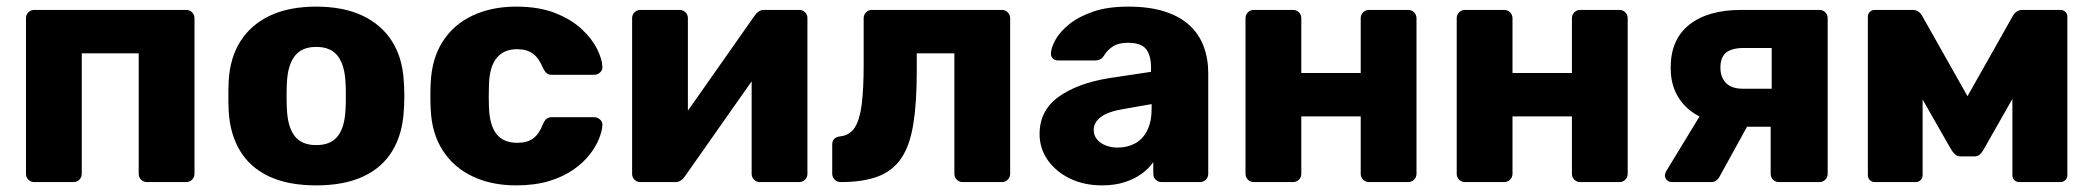

<svg xmlns="http://www.w3.org/2000/svg" viewBox="-20 -550 6328 580"><path d="M83.6 0Q73 0 65.8 -7.2Q58.5 -14.5 58.5 -25.1V-494.9Q58.5 -505.5 65.8 -512.8Q73 -520 83.6 -520H542.4Q553 -520 560.2 -512.8Q567.5 -505.5 567.5 -494.9V-25.1Q567.5 -14.5 560.2 -7.2Q553 0 542.4 0H424.1Q413.5 0 406.3 -7.2Q399 -14.5 399 -25.1V-388.9H227V-25.1Q227 -14.5 219.7 -7.2Q212.5 0 201.9 0Z M935.2 10Q850.7 10 793.2 -16.9Q735.6 -43.8 705.1 -94.5Q674.6 -145.3 670.8 -214.9Q669.8 -234.9 669.8 -260.3Q669.8 -285.8 670.8 -305.1Q674.6 -375.7 706.7 -426Q738.8 -476.2 796.3 -503.1Q853.9 -530 935.2 -530Q1016.6 -530 1074.2 -503.1Q1131.7 -476.2 1163.8 -426Q1195.9 -375.7 1199.7 -305.1Q1201.4 -285.8 1201.4 -260.3Q1201.4 -234.9 1199.7 -214.9Q1195.9 -145.3 1165.4 -94.5Q1134.9 -43.8 1077.3 -16.9Q1019.7 10 935.2 10ZM935.2 -111.7Q979.6 -111.7 1000.5 -138.9Q1021.4 -166.1 1023.8 -219.9Q1024.8 -234.9 1024.8 -260Q1024.8 -285.1 1023.8 -300.1Q1021.4 -353 1000.5 -380.6Q979.6 -408.3 935.2 -408.3Q891.5 -408.3 870.3 -380.6Q849.1 -353 846.7 -300.1Q845.7 -285.1 845.7 -260Q845.7 -234.9 846.7 -219.9Q849.1 -166.1 870.3 -138.9Q891.5 -111.7 935.2 -111.7Z M1539 10Q1465.2 10 1408.1 -16.9Q1351 -43.8 1317.7 -95.1Q1284.4 -146.5 1281.1 -219.4Q1280.1 -235 1280.1 -259.4Q1280.1 -283.8 1281.1 -300Q1284.4 -373.2 1317.4 -424.7Q1350.4 -476.2 1407.8 -503.1Q1465.2 -530 1539 -530Q1608.2 -530 1657.4 -510.5Q1706.5 -491 1737.4 -461.9Q1768.4 -432.8 1783.6 -402.3Q1798.7 -371.8 1799.7 -349.1Q1800.7 -338.5 1792.8 -331.3Q1784.9 -324 1774.6 -324H1647.5Q1636.9 -324 1631.1 -329.1Q1625.4 -334.3 1620.4 -344.4Q1608.1 -374.5 1589.8 -387.9Q1571.4 -401.4 1542.1 -401.4Q1502.2 -401.4 1480.6 -375.2Q1458.9 -349 1457.1 -295Q1455.7 -255 1457.1 -224.4Q1459.5 -169.1 1480.9 -143.9Q1502.2 -118.6 1542.1 -118.6Q1573.2 -118.6 1591 -132.1Q1608.8 -145.5 1620.4 -175.6Q1624.8 -185.7 1630.8 -190.9Q1636.9 -196 1647.5 -196H1774.6Q1784.9 -196 1792.8 -188.7Q1800.7 -181.5 1799.7 -170.9Q1798.7 -154.5 1789.8 -131.6Q1780.9 -108.6 1761.9 -83.9Q1742.9 -59.1 1712.6 -37.8Q1682.4 -16.5 1639.2 -3.2Q1596 10 1539 10Z M1913.9 0Q1904 0 1896.8 -7.2Q1889.5 -14.5 1889.5 -24.4V-494.9Q1889.5 -505.5 1896.8 -512.8Q1904 -520 1914.6 -520H2032.9Q2043.5 -520 2050.7 -512.8Q2058 -505.5 2058 -494.9V-129.6L2013.1 -151.7L2260.4 -503.8Q2265.4 -511 2272.1 -515.5Q2278.9 -520 2288.3 -520H2394.7Q2404.6 -520 2411.9 -512.9Q2419.1 -505.9 2419.1 -496V-25.1Q2419.1 -14.5 2411.9 -7.2Q2404.6 0 2394 0H2275.8Q2265.1 0 2257.9 -7.2Q2250.6 -14.5 2250.6 -25.1V-379.1L2296.6 -369.8L2048.2 -16.2Q2043.6 -9.4 2036.7 -4.7Q2029.7 0 2020.4 0Z M2519.5 0Q2508.9 0 2501.4 -7.4Q2494 -14.9 2494 -25.5V-113.4Q2494 -135 2518.4 -138.1Q2547.2 -141.2 2562.3 -165Q2577.4 -188.7 2583.2 -235.7Q2589 -282.7 2589 -353.8V-494.9Q2589 -505.5 2596.3 -512.8Q2603.5 -520 2614.1 -520H3006.4Q3017 -520 3024.2 -512.8Q3031.5 -505.5 3031.5 -494.9V-25.1Q3031.5 -14.5 3024.2 -7.2Q3017 0 3006.4 0H2888.1Q2877.5 0 2870.3 -7.2Q2863 -14.5 2863 -25.1V-388.9H2749.4V-335.5Q2749.4 -240.4 2739 -175.4Q2728.6 -110.4 2702.7 -72.1Q2676.9 -33.9 2632.2 -16.9Q2587.5 0 2519.5 0Z M3308.8 10Q3255.1 10 3212.4 -10.6Q3169.8 -31.2 3145.1 -66.3Q3120.4 -101.4 3120.4 -145.2Q3120.4 -216.4 3178.2 -257.7Q3236 -299 3331.5 -314.1L3457 -333V-346.8Q3457 -382.9 3442 -401.8Q3427 -420.8 3387.2 -420.8Q3359 -420.8 3341.7 -409.6Q3324.4 -398.5 3313.6 -379.9Q3304.9 -367.4 3289 -367.4H3176.8Q3166 -367.4 3160.1 -373.6Q3154.1 -379.8 3154.8 -389.4Q3155.4 -406.5 3168.7 -430.3Q3182 -454.1 3209.9 -476.8Q3237.9 -499.5 3281.9 -514.8Q3326 -530 3388.5 -530Q3453.1 -530 3499.1 -514.9Q3545.1 -499.9 3573.8 -473.1Q3602.5 -446.4 3616.2 -409.4Q3629.9 -372.5 3629.9 -329.4V-25.1Q3629.9 -14.5 3622.6 -7.2Q3615.4 0 3604.7 0H3489Q3478.4 0 3471.1 -7.2Q3463.9 -14.5 3463.9 -25.1V-60.3Q3450.6 -41 3428.9 -25.2Q3407.3 -9.4 3377.4 0.3Q3347.6 10 3308.8 10ZM3355.6 -104.2Q3385.4 -104.2 3408.7 -116.7Q3432 -129.2 3445.4 -155.7Q3458.9 -182.2 3458.9 -222.1V-235.5L3373.6 -220.6Q3326.6 -212.8 3305.2 -196.4Q3283.9 -180 3283.9 -157.7Q3283.9 -141 3293.8 -129.1Q3303.7 -117.1 3320.1 -110.7Q3336.5 -104.2 3355.6 -104.2Z M3767.6 0Q3757 0 3749.8 -7.2Q3742.5 -14.5 3742.5 -25.1V-494.9Q3742.5 -505.5 3749.8 -512.8Q3757 -520 3767.6 -520H3885.9Q3896.5 -520 3903.7 -512.8Q3911 -505.5 3911 -494.9V-329.4H4090.5V-494.9Q4090.5 -505.5 4097.8 -512.8Q4105 -520 4115.6 -520H4233.9Q4244.5 -520 4251.7 -512.8Q4259 -505.5 4259 -494.9V-25.1Q4259 -14.5 4251.7 -7.2Q4244.5 0 4233.9 0H4115.6Q4105 0 4097.8 -7.2Q4090.5 -14.5 4090.5 -25.1V-198.3H3911V-25.1Q3911 -14.5 3903.7 -7.2Q3896.5 0 3885.9 0Z M4405.6 0Q4395 0 4387.8 -7.2Q4380.5 -14.5 4380.5 -25.1V-494.9Q4380.5 -505.5 4387.8 -512.8Q4395 -520 4405.6 -520H4523.9Q4534.5 -520 4541.7 -512.8Q4549 -505.5 4549 -494.9V-329.4H4728.5V-494.9Q4728.5 -505.5 4735.8 -512.8Q4743 -520 4753.6 -520H4871.9Q4882.5 -520 4889.7 -512.8Q4897 -505.5 4897 -494.9V-25.1Q4897 -14.5 4889.7 -7.2Q4882.5 0 4871.9 0H4753.6Q4743 0 4735.8 -7.2Q4728.5 -14.5 4728.5 -25.1V-198.3H4549V-25.1Q4549 -14.5 4541.7 -7.2Q4534.5 0 4523.9 0Z M5354 0Q5343.4 0 5336.1 -7.2Q5328.9 -14.5 5328.9 -25.1V-167.1H5245.2V-172.1Q5138.7 -172.1 5082.7 -218.6Q5026.8 -265.1 5026.8 -345.4Q5026.8 -430.9 5083.1 -475.4Q5139.5 -520 5239.5 -520H5476Q5486.6 -520 5493.9 -512.8Q5501.1 -505.5 5501.1 -494.9V-25.1Q5501.1 -14.5 5493.9 -7.2Q5486.6 0 5476 0ZM5030.6 0Q5021.4 0 5015.4 -6Q5009.4 -12 5009.4 -20Q5009.4 -22.8 5010.6 -26.5Q5011.8 -30.3 5014.3 -34.4L5121 -209.8L5267.2 -184.8L5173.7 -15Q5170.4 -8.8 5164.1 -4.4Q5157.9 0 5149.9 0ZM5244.9 -282H5332V-405.1H5248.6Q5212.1 -405.1 5194.6 -391.3Q5177.1 -377.4 5177.1 -345.4Q5177.1 -317.1 5193.7 -299.6Q5210.2 -282 5244.9 -282Z M5643.3 0Q5634.5 0 5628.5 -6Q5622.5 -12 5622.5 -20.8V-500.4Q5622.5 -508.4 5628.7 -514.2Q5634.9 -520 5642.5 -520H5758Q5776.1 -520 5786.6 -501.9L5923.5 -259.4L6060.4 -501.9Q6070.9 -520 6089 -520H6204.5Q6213.1 -520 6219.1 -514.2Q6225.1 -508.4 6225.1 -500.4V-20.8Q6225.1 -12 6219.1 -6Q6213.1 0 6203.7 0H6079.9Q6070.5 0 6064.8 -6Q6059.1 -12 6059.1 -20.8V-347L6107.5 -336.4L5973.1 -99.9Q5968.1 -90.5 5961.7 -84Q5955.4 -77.5 5943.5 -77.5H5903.5Q5892.9 -77.5 5885.9 -83.7Q5878.9 -89.9 5873.2 -99.9L5742 -329.9L5787.9 -339.9V-20.8Q5787.9 -12 5781.9 -6Q5775.9 0 5767.1 0Z"/></svg>

Font: Rubik Light
Style: Regular
Weight: 300
Designer: Hubert and Fischer
Foundry: Hubert and Fischer
Version: Version 2.300;gftools[0.9.30]